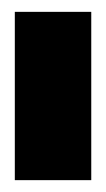

<svg xmlns="http://www.w3.org/2000/svg" viewBox="-20 -650 179 324"><path d="M134 -630V-346H5V-630Z"/></svg>

Font: FFF_tuoi-tre Black
Style: Regular
Weight: 900
Designer: bBox Type GmbH
Foundry: bBox Type GmbH
Version: Version 1.001